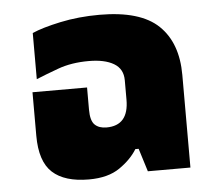

<svg xmlns="http://www.w3.org/2000/svg" viewBox="-44 -580 711 638"><g transform="rotate(-5 311.5 -261.0)"><path d="M228 10Q292 10 331 -17Q370 -44 390 -77H401L425 0H567V-309Q567 -416 506.5 -474Q446 -532 310 -532Q240 -532 179 -519Q118 -506 84 -491V-337Q113 -349 158 -365.5Q203 -382 261 -382Q314 -382 344.5 -364Q375 -346 375 -308V-243Q375 -157 301 -157Q276 -157 262 -170.5Q248 -184 248 -221V-295H66V-150Q66 -64 106.5 -27Q147 10 228 10Z"/></g></svg>

Font: Noto Sans Thai UI Black
Style: Regular
Weight: 900
Designer: Monotype Design Team
Foundry: Monotype Imaging Inc.
Version: Version 1.901